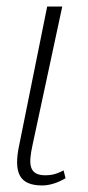

<svg xmlns="http://www.w3.org/2000/svg" viewBox="-20 -556 268 586"><path d="M109 10C133 10 158 1 180 -12L174 -36C152 -24 135 -21 119 -21C67 -21 67 -56 79 -112L170 -536H124L39 -115C20 -27 40 10 109 10Z"/></svg>

Font: Noto Serif Condensed ExtraLight
Style: Italic
Weight: 200
Width: 3
Italic angle: -12°
Designer: Monotype Design Team
Foundry: Monotype Imaging Inc.
Version: Version 2.013